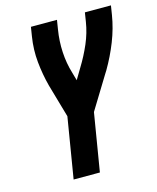

<svg xmlns="http://www.w3.org/2000/svg" viewBox="-111 -813 729 890"><g transform="rotate(-15 253.5 -367.5)"><path d="M131 0 179 -291 133 -451Q118 -508 112 -568.5Q106 -629 116 -691L123 -735H248L241 -691Q232 -637 235 -583Q238 -529 253 -480L264 -441L295 -493Q324 -540 345.5 -590Q367 -640 375 -691L382 -735H507L500 -691Q490 -629 466 -568Q442 -507 408 -449Q406 -446 404.5 -443.5Q403 -441 401 -438L303 -278L257 0Z"/></g></svg>

Font: Iosevka Term Curly XBd Obl
Style: Regular
Weight: 800
Italic angle: -9°
Designer: Belleve Invis
Foundry: Belleve Invis
Version: Version 32.3.0